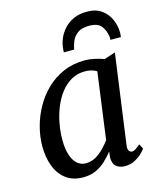

<svg xmlns="http://www.w3.org/2000/svg" viewBox="-120 -891 814 985"><g transform="rotate(-15 286.5 -398.0)"><path d="M455.9 -93.6Q452.7 -70.5 459.5 -61.8Q466.3 -53.1 474.9 -53.1Q484 -53.1 494.1 -59.5Q504.3 -65.9 519.2 -79.2L533.2 -53.3Q529.1 -46.5 513.9 -31.2Q498.6 -15.9 474.8 -3Q450.9 10 421.2 10Q392.7 10 375 -4.9Q357.3 -19.8 357.7 -53.6L361.3 -83.6Q343.7 -61.3 321 -39.7Q298.3 -18.1 268.5 -4Q238.7 10 199.9 10Q144.6 10 108.4 -17.5Q72.2 -45 54.4 -92.2Q36.7 -139.3 36.7 -198Q36.7 -247.6 50.3 -299.8Q64 -351.9 90.6 -399.8Q117.2 -447.6 156.4 -485.7Q195.7 -523.7 247.1 -545.9Q298.6 -568 361.6 -568Q384.8 -568 412.8 -561.9Q440.9 -555.9 462 -547.7L521.1 -567.3ZM409.1 -497Q395.8 -505.5 380 -509.3Q364.2 -513.2 347.2 -513.2Q306.9 -513.2 274.5 -494.9Q242.2 -476.7 217.9 -445.3Q193.5 -414 177.3 -373.9Q161 -333.8 152.8 -289.9Q144.6 -246 144.6 -203.3Q144.6 -155.4 155.5 -122.5Q166.4 -89.6 185.6 -72.9Q204.9 -56.2 230.1 -56.2Q260.3 -56.2 284.8 -70.6Q309.3 -85.1 328.6 -105.4Q347.8 -125.6 361.2 -143.7ZM436.3 -806.3Q482.7 -806.3 512.9 -784.7Q543.2 -763.1 558.3 -728.9Q573.3 -694.6 573.3 -656.4Q573.2 -652.1 572.5 -645.6Q571.9 -639.1 571.4 -635.2H515.8Q516.1 -639.6 516.2 -643.9Q516.4 -648.1 515.7 -652.7Q511.4 -684.7 493.4 -709.1Q475.3 -733.4 428 -733.4Q388.2 -733.4 366.4 -716.9Q344.6 -700.4 335.4 -677.5Q326.2 -654.7 323.1 -635.2H268.5Q268.5 -639.3 268.6 -643.3Q268.7 -647.3 269.2 -650.8Q270.9 -678.2 282 -705.6Q293.1 -733 313.9 -755.9Q334.7 -778.8 365.1 -792.6Q395.5 -806.3 436.3 -806.3Z"/></g></svg>

Font: Merriweather 7pt Light
Style: Italic
Weight: 300
Italic angle: -7.8°
Designer: Eben Sorkin
Foundry: Eben Sorkin
Version: Version 2.200;gftools[0.9.31]